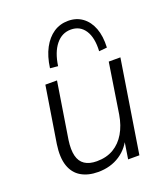

<svg xmlns="http://www.w3.org/2000/svg" viewBox="-137 -840 827 945"><g transform="rotate(-20 276.5 -367.0)"><path d="M215 8Q163 8 126.5 -13.5Q90 -35 75 -79Q60 -123 70 -191L117 -485H178L131 -190Q124 -141 132 -108.5Q140 -76 164 -60Q188 -44 227 -44Q278 -44 315 -66Q352 -88 375.5 -128Q399 -168 408 -222L449 -485H510L433 0H374L392 -115H402Q379 -57 330 -24.5Q281 8 215 8ZM207 -549 166 -553Q174 -613 196.5 -655Q219 -697 252.5 -719.5Q286 -742 329 -742Q372 -742 403.5 -719Q435 -696 451 -654Q467 -612 464 -553L422 -549Q426 -619 400.5 -658Q375 -697 327 -697Q280 -697 248.5 -658Q217 -619 207 -549Z"/></g></svg>

Font: Nunito Sans 12pt ExtraLight 12pt Light
Style: Italic
Weight: 300
Italic angle: -9°
Version: Version 3.101;gftools[0.9.27]